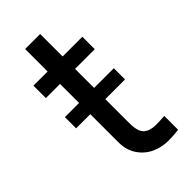

<svg xmlns="http://www.w3.org/2000/svg" viewBox="-213 -708 767 767"><g transform="rotate(-45 170.0 -325.0)"><path d="M22.5 -352.5H102.5V-460H22.5V-530.3H102.5V-657.2H187.5V-530.3H298.8V-460H187.5V-352.5H298.8V-289.1H187.5V-152.3Q187.5 -105.5 206.1 -89.4Q224.6 -73.2 256.8 -73.2Q281.2 -73.2 306.6 -75.2V2.9Q281.2 6.8 248 6.8Q210.9 6.8 177.7 -8.5Q144.5 -23.9 123.5 -55.2Q102.5 -86.4 102.5 -130.9V-289.1H22.5Z"/></g></svg>

Font: Pretendard Std
Style: Regular
Weight: 400
Designer: Base glyphs from Inter by Rasmus Andersson; Hangeul glyphs from Noto Sans CJK(Source Han Sans) by Jang Soo-young and Kan
Foundry: Kil Hyung-jin
Version: Version 1.309